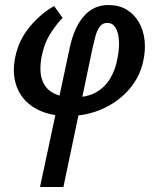

<svg xmlns="http://www.w3.org/2000/svg" viewBox="-20 -454 626 763"><path d="M139 289 256 -259Q265 -303 279.5 -335.5Q294 -368 313.5 -390Q333 -412 357 -423Q381 -434 411 -434Q453 -434 483.5 -415.5Q514 -397 532 -365.5Q550 -334 554.5 -294Q559 -254 549 -210Q535 -146 491.5 -97Q448 -48 385.5 -20.5Q323 7 250 7Q193 7 149 -10Q105 -27 77 -58.5Q49 -90 39.5 -133.5Q30 -177 41 -229Q55 -296 98.5 -348Q142 -400 195 -430L229 -383Q209 -364 182.5 -324Q156 -284 145 -227Q135 -170 148 -135Q161 -100 193 -83.5Q225 -67 271 -67Q325 -67 360.5 -86.5Q396 -106 417.5 -141.5Q439 -177 447 -223Q455 -264 452.5 -295.5Q450 -327 438.5 -345Q427 -363 406 -363Q387 -363 376 -347.5Q365 -332 359 -309Q353 -286 348 -264L232 289Z"/></svg>

Font: Ysabeau
Style: Bold Italic
Weight: 700
Italic angle: -12°
Designer: Christian Thalmann (Catharsis Fonts)
Version: Version 2.002